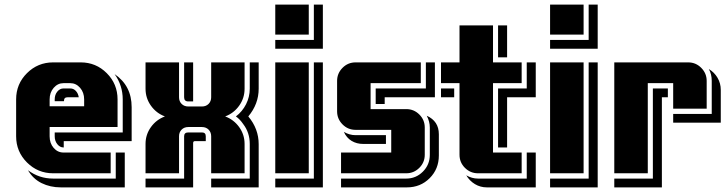

<svg xmlns="http://www.w3.org/2000/svg" viewBox="-20 -750 3140 831"><path d="M520 61H243.2Q197.3 61 159.9 42.5Q122.6 23.9 101.1 -13.2Q149.4 22.9 210 22.9H481V-89.8H520ZM549.8 -139.2H255.9V-111.8H254.9Q239.3 -111.8 228 -126Q216.8 -140.1 216.8 -160.2V-176.8H511.2V-319.8Q511.2 -379.9 476.1 -429.2Q549.8 -378.9 549.8 -286.1ZM459 0H210Q143.6 0 96.7 -46.9Q49.8 -93.8 49.8 -160.2V-319.8Q49.8 -386.7 96.7 -433.3Q143.6 -480 210 -480H329.1Q395.5 -480 442.1 -433.3Q488.8 -386.7 488.8 -319.8V-200.2H194.8V-160.2Q194.8 -129.9 212.2 -109.9Q229.5 -89.8 254.9 -89.8H459ZM344.2 -290V-319.8Q344.2 -349.6 326.7 -369.9Q309.1 -390.1 284.2 -390.1H254.9Q230 -390.1 212.4 -369.9Q194.8 -349.6 194.8 -319.8V-290ZM320.8 -329.1H273.9Q264.6 -329.1 260.7 -325.2Q256.8 -321.3 256.8 -312H216.8V-319.8Q216.8 -339.8 228 -353.5Q239.3 -367.2 254.9 -367.2H284.2Q298.3 -367.2 308.3 -356.4Q318.4 -345.7 320.8 -329.1Z M1099.6 61H894V22.9H1061V-127Q1061 -175.8 1032.7 -212.9Q1018.1 -234.4 1001 -246.1Q1028.8 -267.1 1044.9 -298.8Q1061 -330.6 1061 -366.2V-480H1099.6V-366.2Q1099.6 -299.8 1054.7 -246.1Q1099.6 -192.4 1099.6 -126ZM1038.6 0H894V-160.2Q894 -177.7 882.8 -189Q871.6 -200.2 854 -200.2H794.9Q777.3 -200.2 766.1 -189Q754.9 -177.7 754.9 -160.2V0H609.9V-127Q609.9 -167.5 633.3 -200Q656.7 -232.4 693.8 -246.1Q656.7 -259.8 633.3 -292.5Q609.9 -325.2 609.9 -366.2V-480H754.9V-329.1Q754.9 -311.5 766.1 -300.3Q777.3 -289.1 794.9 -289.1H854Q871.6 -289.1 882.8 -300.3Q894 -311.5 894 -329.1V-480H1038.6V-366.2Q1038.6 -325.2 1015.1 -292.5Q991.7 -259.8 954.6 -246.1Q991.7 -232.4 1015.1 -200Q1038.6 -167.5 1038.6 -127ZM815.9 -311H794.9Q776.9 -311 776.9 -329.1V-480H815.9ZM870.6 -139.2H823.7Q815.9 -139.2 815.9 -130.9V61H609.9V22.9H776.9V-160.2Q776.9 -176.8 794.9 -176.8H854Q870.6 -176.8 870.6 -160.2Z M1377.4 61H1171.4V22.9H1338.4V-480H1377.4ZM1377.4 -539.1H1171.4V-577.1H1338.4V-730H1377.4ZM1316.4 0H1171.4V-480H1316.4ZM1316.4 -600.1H1171.4V-730H1316.4Z M1879.4 -77.1Q1879.4 -18.6 1839.6 21.2Q1799.8 61 1741.2 61H1456.1V22.9H1738.3Q1780.3 22.9 1810.3 -7.1Q1840.3 -37.1 1840.3 -80.1V-198.2Q1840.3 -223.6 1827.1 -249Q1879.4 -225.6 1879.4 -168.9ZM1862.3 -329.1H1645V-299.8H1606V-367.2H1823.2V-480H1862.3ZM1818.4 -80.1Q1818.4 -46.9 1794.7 -23.4Q1771 0 1738.3 0H1456.1V-89.8H1673.3V-188H1519Q1485.8 -188 1462.4 -211.7Q1439 -235.4 1439 -268.1V-399.9Q1439 -432.6 1462.4 -456.3Q1485.8 -480 1519 -480H1801.3V-390.1H1584V-277.8H1738.3Q1771.5 -277.8 1794.9 -254.4Q1818.4 -231 1818.4 -198.2ZM1650.4 -127H1552.2Q1523.4 -127 1501.5 -140.4Q1479.5 -153.8 1468.3 -179.2Q1492.7 -165 1519 -165H1650.4Z M2298.8 61H2086.9Q2059.1 61 2035.6 46.9Q2012.2 32.7 1998 8.8Q2022.5 22.9 2048.8 22.9H2259.8V-89.8H2298.8ZM2298.8 -329.1H2174.8V-111.8H2135.7V-367.2H2259.8V-480H2298.8ZM2237.8 0H2048.8Q2016.1 0 1992.4 -23.4Q1968.8 -46.9 1968.8 -80.1V-390.1H1888.7V-480H1968.8V-640.1H2113.8V-480H2237.8V-390.1H2113.8V-89.8H2237.8ZM1945.8 -329.1H1888.7V-367.2H1945.8ZM2174.8 -502H2135.7V-640.1H2174.8Z M2566.9 61H2360.8V22.9H2527.8V-480H2566.9ZM2566.9 -539.1H2360.8V-577.1H2527.8V-730H2566.9ZM2505.9 0H2360.8V-480H2505.9ZM2505.9 -600.1H2360.8V-730H2505.9Z M3099.6 -219.2H2893.6V-256.8H3060.5V-399.9Q3060.5 -429.2 3047.9 -451.2Q3071.3 -437.5 3085.4 -413.6Q3099.6 -389.6 3099.6 -360.8ZM3038.6 -279.8H2893.6V-390.1H2783.7V0H2638.7V-480H2958.5Q2991.7 -480 3015.1 -456.3Q3038.6 -432.6 3038.6 -399.9ZM2870.6 -329.1H2844.7V61H2638.7V22.9H2805.7V-367.2H2870.6Z"/></svg>

Font: Laconic
Style: Shadow
Weight: 900
Width: 6
Designer: Robby Woodard
Version: Version 1.000